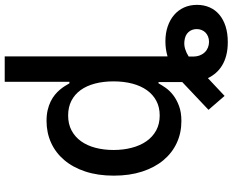

<svg xmlns="http://www.w3.org/2000/svg" viewBox="-105 -662 972 802"><g transform="rotate(-90 381.0 -261.0)"><path d="M48.3 -271.7Q48.3 -338.1 65.5 -390.3Q82.7 -442.5 113.3 -478.5Q143.8 -514.6 185.7 -533.6Q227.6 -552.6 277 -552.6Q302.6 -552.6 322.6 -547.8Q342.7 -543 358.5 -535.2Q374.3 -527.3 386.4 -517.4Q398.4 -507.5 407.3 -496.8Q416.2 -486.2 422.6 -475.9Q429 -465.6 433.9 -457H440.3V-727.3H546.5V-47.2Q562.1 -51.8 577.8 -54Q593.4 -56.1 609.4 -56.1Q643.5 -56.1 671.5 -46.5Q699.6 -36.9 719.6 -19.7Q739.7 -2.5 750.7 21.8Q761.7 46.2 761.7 76Q761.7 104.8 751.2 128.6Q740.8 152.3 720.7 169.2Q700.6 186.1 671.9 195.3Q643.1 204.5 606.2 204.5Q575.6 204.5 551.5 198.3Q527.3 192.1 508.9 180.9Q490.4 169.7 477.3 154.5Q464.1 139.2 455.6 121.4L381.4 191.1L323.2 123.9L439.3 14.2V-84.9H433.9Q426.8 -71.7 415.3 -55.2Q403.8 -38.7 385.3 -24.1Q366.8 -9.6 340.2 0.5Q313.6 10.7 276.3 10.7Q226.6 10.7 184.8 -8.7Q143.1 -28.1 112.7 -64.5Q82.4 -100.9 65.3 -153.2Q48.3 -205.6 48.3 -271.7ZM155.5 -272.7Q155.5 -231.9 164.8 -196.6Q174 -161.2 192.1 -135.3Q210.2 -109.4 237.2 -94.6Q264.2 -79.9 299.7 -79.9Q334.2 -79.9 360.6 -93.9Q387.1 -108 405.2 -133.3Q423.3 -158.7 432.7 -194.2Q442.1 -229.8 442.1 -272.7Q442.1 -315.3 432.9 -350.3Q423.7 -385.3 405.7 -410.2Q387.8 -435 361.2 -448.7Q334.5 -462.4 299.7 -462.4Q263.8 -462.4 236.9 -448Q209.9 -433.6 191.8 -408.2Q173.7 -382.8 164.6 -348Q155.5 -313.2 155.5 -272.7ZM545.8 58.6Q545.8 75.3 550.8 87.9Q555.8 100.5 564.3 109Q572.8 117.5 584 121.8Q595.2 126.1 607.2 126.1Q619 126.1 628.9 122.2Q638.8 118.3 645.8 111.5Q652.7 104.8 656.6 95.3Q660.5 85.9 660.5 74.9Q660.5 54 647.7 40Q634.9 25.9 610.8 23.4Q593.8 21.3 577.6 26.3Q561.4 31.2 545.8 41.2Z"/></g></svg>

Font: Cannonade Med
Style: Regular
Weight: 500
Designer: Rasmus Andersson
Foundry: rsms
Version: Version 3.012;git-f93a4a705